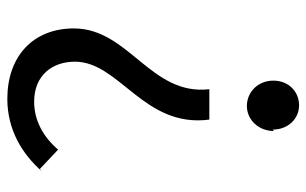

<svg xmlns="http://www.w3.org/2000/svg" viewBox="-180 -630 856 537"><g transform="rotate(-90 248.5 -361.0)"><path d="M45 -678 99 -627C135 -669 181 -694 233 -694C307 -694 345 -643 345 -580C345 -455 159 -387 183 -204H268C249 -368 438 -429 438 -583C438 -697 360 -769 241 -769C155 -769 87 -728 38 -672ZM155 -27C155 17 186 47 223 47C261 47 292 18 292 -25C292 -68 260 -99 221 -99C183 -99 151 -67 151 -23Z"/></g></svg>

Font: GenEiGothic-pro-Regular
Style: Regular
Weight: 400
Designer: Ryoko NISHIZUKA (kana & ideographs); Paul D. Hunt (Latin, Greek & Cyrillic); Wenlong ZHANG (bopomofo); Sandoll Communica
Foundry: Adobe Systems Incorporated; o_tamon
Version: Version 1.000.140830